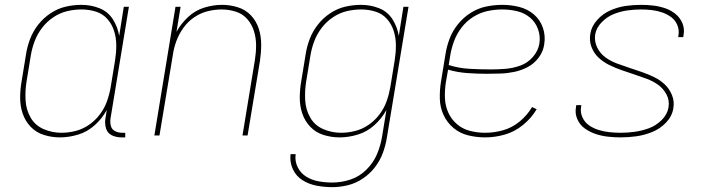

<svg xmlns="http://www.w3.org/2000/svg" viewBox="-20 -558 2920 791"><path d="M227 8Q264 8 302 -3.5Q340 -15 370.5 -42.5Q401 -70 420 -105L414 -68Q411 -48 417 -28.5Q423 -9 441 -0.5Q459 8 480 8H496V-11H483Q468 -11 454.5 -17.5Q441 -24 437 -38.5Q433 -53 435 -68L511 -530H490L471 -410Q465 -447 445 -478.5Q425 -510 390 -524Q355 -538 316 -538Q283 -538 250.5 -530.5Q218 -523 188.5 -503.5Q159 -484 137.5 -456.5Q116 -429 104 -397.5Q92 -366 87 -333L69 -223Q63 -189 63 -155Q63 -121 73.5 -90Q84 -59 106.5 -35.5Q129 -12 161 -2Q193 8 227 8ZM233 -11Q195 -11 160 -26Q125 -41 106.5 -73Q88 -105 85.5 -143Q83 -181 89 -220L107 -330Q112 -360 123 -389Q134 -418 153.5 -443.5Q173 -469 200 -487Q227 -505 256.5 -512Q286 -519 316 -519Q347 -519 375.5 -510Q404 -501 423 -479Q442 -457 450.5 -429Q459 -401 459 -370.5Q459 -340 454 -309L436 -199Q431 -170 421 -141.5Q411 -113 392 -87.5Q373 -62 347 -44Q321 -26 291.5 -18.5Q262 -11 233 -11Z M616 0H637L692 -331Q696 -360 706.5 -388.5Q717 -417 735 -442.5Q753 -468 779 -486Q805 -504 834.5 -511.5Q864 -519 893 -519Q923 -519 951.5 -510Q980 -501 999 -479Q1018 -457 1026.5 -429Q1035 -401 1035 -371Q1035 -341 1030 -310L979 0H1000L1051 -307Q1056 -341 1056 -375Q1056 -409 1046 -440Q1036 -471 1014 -494.5Q992 -518 960 -528Q928 -538 895 -538Q858 -538 821 -526.5Q784 -515 755 -488Q726 -461 707 -427L724 -530H703Z M1349 213Q1381 213 1413.5 205Q1446 197 1475 177.5Q1504 158 1525 130.5Q1546 103 1557.5 71.5Q1569 40 1574 8L1663 -530H1642L1623 -410Q1617 -447 1597 -478.5Q1577 -510 1542 -524Q1507 -538 1468 -538Q1435 -538 1402.5 -530.5Q1370 -523 1340.5 -503.5Q1311 -484 1289.5 -456.5Q1268 -429 1256 -397.5Q1244 -366 1239 -333L1221 -223Q1215 -189 1215 -155Q1215 -121 1225.5 -90Q1236 -59 1258.5 -35.5Q1281 -12 1313 -2Q1345 8 1379 8Q1416 8 1454 -3.5Q1492 -15 1522.5 -42.5Q1553 -70 1572 -105L1554 5Q1548 42 1533 77.5Q1518 113 1489 141.5Q1460 170 1423 182Q1386 194 1349 194Q1320 194 1292.5 189Q1265 184 1242 170Q1219 156 1206.5 131Q1194 106 1198 77H1177Q1173 110 1186.5 139Q1200 168 1226.5 184.5Q1253 201 1284.5 207Q1316 213 1349 213ZM1385 -11Q1347 -11 1312 -26Q1277 -41 1258.5 -73Q1240 -105 1237.5 -143Q1235 -181 1241 -220L1259 -330Q1264 -360 1275 -389Q1286 -418 1305.5 -443.5Q1325 -469 1352 -487Q1379 -505 1408.5 -512Q1438 -519 1468 -519Q1499 -519 1527.5 -510Q1556 -501 1575 -479Q1594 -457 1602.5 -429Q1611 -401 1611 -370.5Q1611 -340 1606 -309L1588 -199Q1583 -170 1573 -141.5Q1563 -113 1544 -87.5Q1525 -62 1499 -44Q1473 -26 1443.5 -18.5Q1414 -11 1385 -11Z M1979 8Q2019 8 2059.5 -3.5Q2100 -15 2134.5 -43Q2169 -71 2191 -108L2172 -117Q2152 -83 2121 -57.5Q2090 -32 2053 -21.5Q2016 -11 1979 -11Q1946 -11 1915.5 -19Q1885 -27 1862 -47Q1839 -67 1826.5 -95Q1814 -123 1813 -155.5Q1812 -188 1817 -220L1826 -271Q1864 -260 1904.5 -257Q1945 -254 1986 -254Q2014 -254 2042.5 -255Q2071 -256 2099.5 -262Q2128 -268 2154.5 -282Q2181 -296 2199.5 -321Q2218 -346 2222 -375Q2228 -411 2216.5 -444Q2205 -477 2179 -499Q2153 -521 2119 -529.5Q2085 -538 2049 -538Q2016 -538 1982.5 -531Q1949 -524 1919 -505Q1889 -486 1866.5 -458Q1844 -430 1832 -398Q1820 -366 1815 -333L1797 -223Q1791 -187 1792 -151Q1793 -115 1807.5 -84Q1822 -53 1848 -31Q1874 -9 1908.5 -0.5Q1943 8 1979 8ZM2003 -272Q1958 -272 1914 -274.5Q1870 -277 1829 -290L1828 -286L1835 -330Q1840 -360 1851 -389.5Q1862 -419 1882 -445Q1902 -471 1930 -488.5Q1958 -506 1988.5 -512.5Q2019 -519 2049 -519Q2080 -519 2110 -512Q2140 -505 2163 -486Q2186 -467 2196.5 -438Q2207 -409 2202 -378Q2197 -348 2175 -323Q2153 -298 2123 -287.5Q2093 -277 2063 -274.5Q2033 -272 2003 -272Z M2537 8Q2569 8 2601.5 3.5Q2634 -1 2666.5 -14Q2699 -27 2724 -53Q2749 -79 2754 -112Q2759 -140 2748.5 -166Q2738 -192 2719 -210Q2700 -228 2675.5 -240Q2651 -252 2625 -261Q2599 -270 2573 -278.5Q2547 -287 2521.5 -296.5Q2496 -306 2474.5 -321.5Q2453 -337 2440.5 -362Q2428 -387 2432 -416Q2437 -444 2459 -466.5Q2481 -489 2508.5 -500Q2536 -511 2564.5 -515Q2593 -519 2621 -519Q2643 -519 2665 -516.5Q2687 -514 2707.5 -507Q2728 -500 2745 -487.5Q2762 -475 2770.5 -454.5Q2779 -434 2775 -412Q2775 -409 2774 -405H2795Q2796 -409 2796 -413Q2801 -439 2791.5 -462Q2782 -485 2763 -500.5Q2744 -516 2720.5 -524Q2697 -532 2672 -535Q2647 -538 2621 -538Q2589 -538 2557.5 -533.5Q2526 -529 2495 -515.5Q2464 -502 2440.5 -476Q2417 -450 2412 -419Q2407 -390 2417 -364Q2427 -338 2446.5 -320Q2466 -302 2490.5 -290Q2515 -278 2541 -269Q2567 -260 2592.5 -251.5Q2618 -243 2644 -233.5Q2670 -224 2691.5 -208.5Q2713 -193 2726 -168.5Q2739 -144 2734 -115Q2729 -86 2705.5 -63Q2682 -40 2653 -29.5Q2624 -19 2595 -15Q2566 -11 2537 -11Q2514 -11 2491 -13.5Q2468 -16 2446.5 -22.5Q2425 -29 2407 -41.5Q2389 -54 2379.5 -74.5Q2370 -95 2374 -118Q2374 -122 2375 -125H2354Q2353 -121 2353 -117Q2348 -91 2358.5 -67Q2369 -43 2389.5 -28.5Q2410 -14 2434 -6Q2458 2 2484 5Q2510 8 2537 8Z"/></svg>

Font: Iosevka Sparkle Thin
Style: Italic
Weight: 100
Italic angle: -9°
Designer: Belleve Invis
Foundry: Belleve Invis
Version: Version 4.5.0; ttfautohint (v1.8.3)